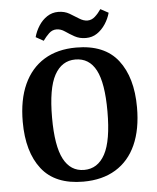

<svg xmlns="http://www.w3.org/2000/svg" viewBox="-53 -790 689 844"><g transform="rotate(-5 291.0 -367.5)"><path d="M281 9Q157 9 97.5 -67Q38 -143 38 -276Q38 -373 69 -441Q100 -509 158.5 -545Q217 -581 300 -581Q425 -581 484.5 -504.5Q544 -428 544 -296Q544 -199 513.5 -131Q483 -63 424 -27Q365 9 281 9ZM292 -529Q232 -529 200 -470.5Q168 -412 168 -283Q168 -158 198.5 -100Q229 -42 289 -42Q349 -42 381 -101Q413 -160 413 -290Q413 -415 383 -472Q353 -529 292 -529ZM347 -619Q319 -619 297.5 -631Q276 -643 258 -655.5Q240 -668 221 -668Q202 -668 187.5 -654Q173 -640 161 -623L127 -642Q134 -668 149 -691.5Q164 -715 186 -729.5Q208 -744 235 -744Q263 -744 284.5 -731.5Q306 -719 324.5 -707Q343 -695 361 -695Q379 -695 394 -708.5Q409 -722 421 -740L456 -721Q449 -695 433.5 -671.5Q418 -648 396.5 -633.5Q375 -619 347 -619Z"/></g></svg>

Font: Yrsa SemiBold
Style: Regular
Weight: 600
Version: Version 2.004